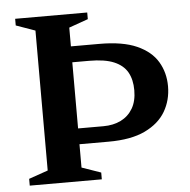

<svg xmlns="http://www.w3.org/2000/svg" viewBox="-50 -725 766 775"><g transform="rotate(-5 333.0 -338.0)"><path d="M493.5 -347Q493.5 -390 476.8 -419.8Q460 -449.5 422.8 -465.2Q385.5 -481 322 -481H168L165.5 -545.5H369.5Q463.5 -545.5 520.8 -520Q578 -494.5 604.2 -450.5Q630.5 -406.5 630.5 -351Q630.5 -295 603.8 -249.2Q577 -203.5 520.2 -176.2Q463.5 -149 372.5 -149H164.5L168 -213H356.5Q397 -213 427.8 -228.2Q458.5 -243.5 476 -273.2Q493.5 -303 493.5 -347ZM331.5 -27.5V0H39.5V-27.5L117 -54.5V-621.5L39.5 -649V-676H331.5V-649L254 -621.5V-54.5Z"/></g></svg>

Font: Newsreader 16pt SemiBold
Style: Regular
Weight: 600
Designer: Hugues Gentile
Foundry: Production Type
Version: Version 1.003